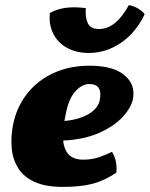

<svg xmlns="http://www.w3.org/2000/svg" viewBox="-20 -725 588 754"><path d="M227 9Q159 9 116 -10.5Q73 -30 51.5 -64.5Q30 -99 26 -142.5Q22 -186 31 -234Q45 -304 86 -356.5Q127 -409 190 -438Q253 -467 332 -467Q424 -467 468.5 -430Q513 -393 502 -336Q495 -302 462 -266Q429 -230 370 -203.5Q311 -177 228 -173Q231 -139 249.5 -118.5Q268 -98 308 -98Q341 -98 370 -108Q399 -118 420 -129Q431 -110 435 -91Q439 -72 437 -47Q391 -16 344 -3.5Q297 9 227 9ZM237 -271Q235 -260 233 -250Q291 -255 328.5 -277.5Q366 -300 372 -333Q384 -395 330 -395Q302 -395 275.5 -366Q249 -337 237 -271ZM329 -517Q279 -517 242.5 -537.5Q206 -558 188.5 -594Q171 -630 176 -674Q230 -705 317 -693Q314 -658 324.5 -634.5Q335 -611 369 -611Q435 -611 486 -705Q505 -702 523 -691Q541 -680 548 -669Q513 -596 454.5 -556.5Q396 -517 329 -517Z"/></svg>

Font: Vollkorn Black
Style: Italic
Weight: 900
Italic angle: -11°
Designer: Friedrich Althausen
Foundry: Friedrich Althausen
Version: Version 5.000; ttfautohint (v1.8.3)